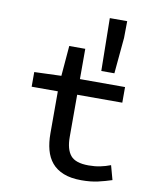

<svg xmlns="http://www.w3.org/2000/svg" viewBox="-91 -887 781 968"><g transform="rotate(10 300.0 -403.0)"><path d="M392 12Q338 12 300.5 -3Q263 -18 240.5 -45Q218 -72 208 -109.5Q198 -147 198 -193V-409H64V-484L202 -489L215 -644H297V-489H528V-409H297V-193Q297 -130 322.5 -99Q348 -68 415 -68Q447 -68 474 -73.5Q501 -79 527 -89L547 -16Q514 -5 477 3.5Q440 12 392 12ZM396 -548 392 -818H481L480 -732L463 -548Z"/></g></svg>

Font: Source Code Pro Medium
Style: Regular
Weight: 500
Monospace: yes
Designer: Paul D. Hunt, Teo Tuominen
Foundry: Adobe Systems Incorporated
Version: Version 2.030;PS 1.000;hotconv 16.6.51;makeotf.lib2.5.65220